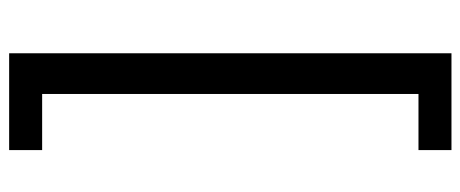

<svg xmlns="http://www.w3.org/2000/svg" viewBox="-318 -504 1021 426"><g transform="rotate(90 193.0 -290.5)"><path d="M97.7 200.2V-781.2H312.5V-708H188V127H312.5V200.2Z"/></g></svg>

Font: Andika Compact
Style: Regular
Weight: 400
Designer: Victor Gaultney, Annie Olsen, Julie Remington, Don Collingsworth, Eric Hays, Becca Hirsbrunner
Foundry: SIL International
Version: Version 5.000 ; LnSpcTght